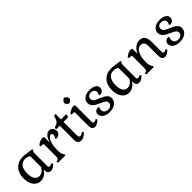

<svg xmlns="http://www.w3.org/2000/svg" viewBox="253 -1834 3026 3026"><g transform="rotate(-45 1766.0 -321.0)"><path d="M40 -208Q40 -325 103.5 -393Q167 -461 275 -461Q311 -461 373 -450Q419 -442 456 -439L468 -428L455 -411Q448 -399 445.5 -392.5Q443 -386 443 -375V-80Q443 -52 472 -52Q494 -52 517 -68L534 -45Q510 -18 483 -2.5Q456 13 434 13Q396 13 379 -9.5Q362 -32 362 -83Q326 -30 287.5 -8.5Q249 13 204 13Q160 13 122.5 -12.5Q85 -38 62.5 -87.5Q40 -137 40 -208ZM362 -140V-385Q323 -411 274 -411Q209 -411 172.5 -362.5Q136 -314 136 -225Q136 -139 165.5 -98.5Q195 -58 239 -58Q315 -58 362 -140Z M592 -28 609 -33Q633 -37 640.5 -51.5Q648 -66 648 -101V-355Q648 -366 644 -370.5Q640 -375 630 -375H591L582 -399Q608 -423 642 -438Q676 -453 702 -453Q715 -453 723 -445Q731 -437 731 -425V-326H736Q752 -387 784.5 -424Q817 -461 855 -461Q893 -461 917.5 -436.5Q942 -412 942 -369Q942 -335 917 -312Q892 -289 854 -289Q836 -289 836 -298Q836 -301 843 -312Q850 -323 855 -334Q860 -345 860 -360Q860 -377 852 -386.5Q844 -396 831 -396Q810 -396 787 -370Q764 -344 747.5 -287Q731 -230 731 -142Q731 -101 737.5 -75.5Q744 -50 760 -28L771 -14L760 0H601Z M1031 -75V-394H952Q952 -418 956 -425.5Q960 -433 974 -437Q1022 -449 1042 -477Q1062 -505 1072 -551Q1074 -565 1081.5 -568.5Q1089 -572 1115 -572V-450H1232Q1232 -431 1226.5 -416Q1221 -401 1212 -394H1115V-101Q1115 -73 1122.5 -61.5Q1130 -50 1149 -50Q1176 -50 1210 -79L1227 -55Q1204 -25 1171 -6Q1138 13 1110 13Q1073 13 1052 -10.5Q1031 -34 1031 -75Z M1333 -596Q1333 -613 1352.5 -634Q1372 -655 1388 -655Q1405 -655 1425 -634Q1445 -613 1445 -596Q1445 -579 1425 -558Q1405 -537 1388 -537Q1373 -537 1353 -558Q1333 -579 1333 -596ZM1348 -83V-363Q1348 -375 1344 -380Q1340 -385 1330 -385H1289L1282 -407Q1308 -431 1341.5 -446Q1375 -461 1400 -461Q1413 -461 1421.5 -453.5Q1430 -446 1430 -434V-80Q1430 -49 1457 -49Q1478 -49 1503 -68L1520 -45Q1495 -19 1467.5 -3Q1440 13 1418 13Q1381 13 1364.5 -9.5Q1348 -32 1348 -83Z M1581 -101Q1581 -131 1602.5 -151.5Q1624 -172 1657 -172Q1664 -172 1670 -169Q1676 -166 1676 -161Q1676 -158 1670 -143.5Q1664 -129 1664 -109Q1664 -72 1690.5 -52Q1717 -32 1750 -32Q1788 -32 1812 -52Q1836 -72 1836 -104Q1836 -133 1810.5 -152Q1785 -171 1737 -191Q1693 -210 1663.5 -227Q1634 -244 1613 -272Q1592 -300 1592 -340Q1592 -393 1639 -427Q1686 -461 1757 -461Q1822 -461 1864 -436.5Q1906 -412 1906 -369Q1906 -334 1885 -312Q1864 -290 1830 -290Q1810 -290 1810 -303Q1810 -307 1817.5 -321Q1825 -335 1825 -353Q1825 -385 1802 -401.5Q1779 -418 1750 -418Q1713 -418 1691.5 -400Q1670 -382 1670 -353Q1670 -319 1698 -297.5Q1726 -276 1777 -257Q1821 -238 1850 -222Q1879 -206 1899 -181.5Q1919 -157 1919 -124Q1919 -62 1869.5 -24.5Q1820 13 1739 13Q1671 13 1626 -18.5Q1581 -50 1581 -101Z M2008 -208Q2008 -325 2071.5 -393Q2135 -461 2243 -461Q2279 -461 2341 -450Q2387 -442 2424 -439L2436 -428L2423 -411Q2416 -399 2413.5 -392.5Q2411 -386 2411 -375V-80Q2411 -52 2440 -52Q2462 -52 2485 -68L2502 -45Q2478 -18 2451 -2.5Q2424 13 2402 13Q2364 13 2347 -9.5Q2330 -32 2330 -83Q2294 -30 2255.5 -8.5Q2217 13 2172 13Q2128 13 2090.5 -12.5Q2053 -38 2030.5 -87.5Q2008 -137 2008 -208ZM2330 -140V-385Q2291 -411 2242 -411Q2177 -411 2140.5 -362.5Q2104 -314 2104 -225Q2104 -139 2133.5 -98.5Q2163 -58 2207 -58Q2283 -58 2330 -140Z M2908 -83V-299Q2908 -345 2888 -368.5Q2868 -392 2829 -392Q2790 -392 2760.5 -361Q2731 -330 2715 -274Q2699 -218 2699 -145Q2699 -103 2705.5 -77Q2712 -51 2728 -28L2739 -14L2728 0H2569L2560 -28L2577 -33Q2601 -37 2608.5 -51.5Q2616 -66 2616 -101V-355Q2616 -366 2612 -370.5Q2608 -375 2598 -375H2559L2550 -399Q2576 -423 2610 -438Q2644 -453 2670 -453Q2683 -453 2691 -445Q2699 -437 2699 -425V-326Q2722 -385 2769 -423Q2816 -461 2868 -461Q2931 -461 2960.5 -422Q2990 -383 2990 -299V-80Q2990 -49 3017 -49Q3039 -49 3062 -68L3079 -45Q3056 -19 3028 -3Q3000 13 2977 13Q2940 13 2924 -9.5Q2908 -32 2908 -83Z M3145 -101Q3145 -131 3166.5 -151.5Q3188 -172 3221 -172Q3228 -172 3234 -169Q3240 -166 3240 -161Q3240 -158 3234 -143.5Q3228 -129 3228 -109Q3228 -72 3254.5 -52Q3281 -32 3314 -32Q3352 -32 3376 -52Q3400 -72 3400 -104Q3400 -133 3374.5 -152Q3349 -171 3301 -191Q3257 -210 3227.5 -227Q3198 -244 3177 -272Q3156 -300 3156 -340Q3156 -393 3203 -427Q3250 -461 3321 -461Q3386 -461 3428 -436.5Q3470 -412 3470 -369Q3470 -334 3449 -312Q3428 -290 3394 -290Q3374 -290 3374 -303Q3374 -307 3381.5 -321Q3389 -335 3389 -353Q3389 -385 3366 -401.5Q3343 -418 3314 -418Q3277 -418 3255.5 -400Q3234 -382 3234 -353Q3234 -319 3262 -297.5Q3290 -276 3341 -257Q3385 -238 3414 -222Q3443 -206 3463 -181.5Q3483 -157 3483 -124Q3483 -62 3433.5 -24.5Q3384 13 3303 13Q3235 13 3190 -18.5Q3145 -50 3145 -101Z"/></g></svg>

Font: Kurale
Style: Regular
Weight: 400
Designer: Eduardo Rodriguez Tunni
Foundry: Eduardo Rodriguez Tunni
Version: Version 2.000